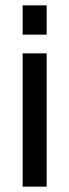

<svg xmlns="http://www.w3.org/2000/svg" viewBox="-20 -700 260 720"><path d="M65 0V-500H155V0ZM65 -570V-680H155V-570Z"/></svg>

Font: Cuprum
Style: Regular
Weight: 400
Designer: Jovanny Lemonad
Foundry: Jovanny Lemonad
Version: Version 3.000